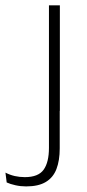

<svg xmlns="http://www.w3.org/2000/svg" viewBox="-84 -506 318 704"><path d="M95.5 -99.5V-486.5H135.5V-99.5ZM12 177.5Q-8.5 177.5 -27.5 173.2Q-46.5 169 -59.5 163L-64 127Q-47.5 135.5 -29.8 139.5Q-12 143.5 7 143.5Q56.5 143.5 76 116.2Q95.5 89 95.5 36V-150.5H135V38Q135 82.5 123 113.8Q111 145 84 161.2Q57 177.5 12 177.5Z"/></svg>

Font: Anek Latin ExtraLight
Style: Regular
Weight: 250
Designer: Yesha Goshar
Foundry: Ek Type
Version: Version 1.003